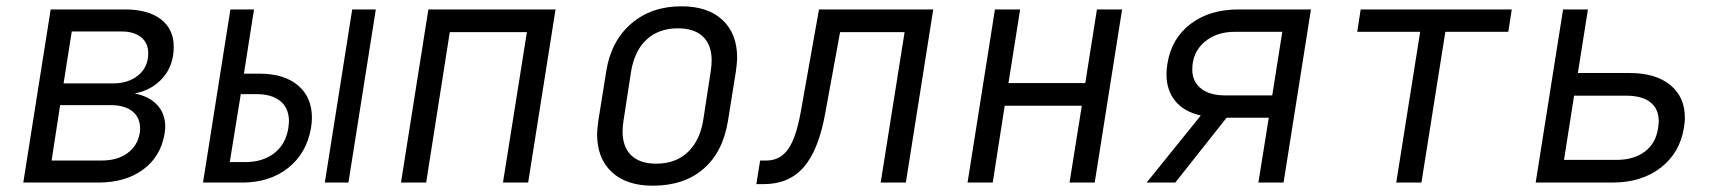

<svg xmlns="http://www.w3.org/2000/svg" viewBox="-20 -580 5440 610"><path d="M408 -283Q454 -274 479.5 -246.5Q505 -219 505 -177Q505 -170 503 -156Q491 -83 435 -41.5Q379 0 292 0H54L141 -550H377Q451 -550 491.5 -518.5Q532 -487 532 -431Q532 -373 498 -333.5Q464 -294 408 -283ZM366 -480H208L182 -315H339Q388 -315 419.5 -341Q451 -367 451 -411Q451 -443 428.5 -461.5Q406 -480 366 -480ZM425 -172Q425 -207 400.5 -226.5Q376 -246 331 -246H171L144 -70H303Q353 -70 385 -93.5Q417 -117 424 -157Q425 -162 425 -172Z M625 0 712 -550H787L755 -346H804Q883 -346 927 -308.5Q971 -271 971 -206Q971 -191 968 -173Q954 -93 895.5 -46.5Q837 0 749 0ZM1087 0H1012L1099 -550H1174ZM759 -65Q815 -65 851.5 -93.5Q888 -122 896 -173Q898 -189 898 -195Q898 -236 871 -258.5Q844 -281 794 -281H745L710 -65Z M1334 0H1254L1341 -550H1745L1658 0H1578L1654 -478H1409Z M1877 -154Q1877 -167 1881 -197L1906 -353Q1921 -449 1985 -504.5Q2049 -560 2145 -560Q2229 -560 2275.5 -516.5Q2322 -473 2322 -396Q2322 -383 2318 -353L2293 -197Q2277 -97 2215 -43.5Q2153 10 2054 10Q1970 10 1923.5 -33.5Q1877 -77 1877 -154ZM2214 -197 2238 -353Q2241 -373 2241 -388Q2241 -437 2213.5 -463.5Q2186 -490 2134 -490Q2073 -490 2034.5 -454.5Q1996 -419 1985 -353L1961 -197Q1958 -178 1958 -162Q1958 -113 1985.5 -86.5Q2013 -60 2065 -60Q2126 -60 2164.5 -96Q2203 -132 2214 -197Z M2383 5 2395 -70H2415Q2458 -70 2483.5 -105.5Q2509 -141 2524 -224L2582 -550H2945L2858 0H2778L2854 -478H2649L2602 -221Q2581 -104 2534 -49.5Q2487 5 2406 5Z M3134 0H3054L3141 -550H3221L3184 -316H3428L3465 -550H3545L3458 0H3378L3417 -244H3172Z M3795 -213Q3742 -225 3714 -259Q3686 -293 3686 -344Q3686 -360 3689 -378Q3702 -458 3762.5 -504Q3823 -550 3915 -550H4145L4058 0H3978L4011 -206H3877L3714 0H3623ZM4022 -277 4054 -479H3904Q3844 -479 3806 -446Q3768 -413 3768 -359Q3768 -321 3795.5 -299Q3823 -277 3872 -277Z M4496 0H4416L4492 -479H4292L4303 -550H4783L4772 -479H4572Z M4859 0 4946 -550H5025L4993 -348H5158Q5240 -348 5286.5 -310Q5333 -272 5333 -206Q5333 -191 5330 -174Q5317 -94 5256 -47Q5195 0 5103 0ZM5115 -72Q5171 -72 5206 -98.5Q5241 -125 5248 -174Q5250 -188 5250 -194Q5250 -234 5223.5 -255Q5197 -276 5147 -276H4981L4949 -72Z"/></svg>

Font: JetBrains Mono Semi Light
Style: Italic
Weight: 350
Italic angle: -9°
Monospace: yes
Designer: Philipp Nurullin, Konstantin Bulenkov
Foundry: JetBrains
Version: 2.002